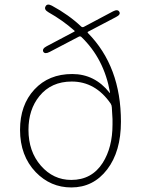

<svg xmlns="http://www.w3.org/2000/svg" viewBox="-20 -810 626 843"><path d="M293 13Q202 13 137 -54Q68 -126 68 -240Q68 -349 131 -417Q194 -485 297 -485Q396 -485 461 -403Q464 -399 463 -404Q437 -552 337 -648Q332 -652 326 -649L198 -582Q177 -571 170 -583Q164 -596 185 -607L306 -671Q310 -673 306 -676Q255 -721 193 -756Q172 -768 180 -782Q187 -796 208 -785Q282 -745 337 -693Q342 -689 348 -692L476 -760Q497 -771 504 -758Q511 -746 489 -735L367 -671Q363 -669 366 -665Q511 -518 511 -276Q511 -145 450.5 -66Q390 13 293 13ZM293 -20Q383 -20 431 -95Q474 -163 474 -263Q474 -275 474 -287L471 -338Q471 -347 466 -355Q399 -452 295 -452Q205 -452 153 -388Q105 -329 105 -240Q105 -145 159.5 -82.5Q214 -20 293 -20Z"/></svg>

Font: Resource Han Rounded KR ExtraLight
Style: Regular
Weight: 250
Designer: Cyano Hao (round all glyphs); Ryoko NISHIZUKA 西塚涼子 (kana, bopomofo & ideographs); Paul D. Hunt (Latin, Greek & Cyrillic)
Foundry: Cyano Hao
Version: 0.990